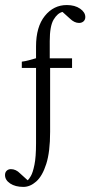

<svg xmlns="http://www.w3.org/2000/svg" viewBox="-42 -567 360 765"><path d="M51.3 177.7Q19 177.7 -1.5 164.1Q-22 150.4 -22 130.4Q-22 119.6 -15.4 113.3Q-8.8 106.9 1.5 106.9Q21.5 106.9 38.1 124L68.4 151.4Q73.2 147.5 81.1 134Q88.9 120.6 95.2 89.8Q101.6 59.1 101.6 3.9V-381.8Q101.6 -460 136.5 -503.4Q171.4 -546.9 224.1 -546.9Q256.3 -546.9 277.1 -532.5Q297.9 -518.1 297.9 -499Q297.9 -488.3 290.8 -481.9Q283.7 -475.6 272.9 -475.6Q254.4 -475.6 236.8 -492.7L207 -519.5Q187 -514.6 171.6 -488.8Q156.2 -462.9 156.2 -403.3V-334.5L157.7 -296.4V-41.5Q157.7 38.1 142.3 86.2Q127 134.3 102.5 156Q78.1 177.7 51.3 177.7ZM44.9 -296.4V-321.3Q59.6 -323.2 73 -326.9Q86.4 -330.6 101.6 -335L160.6 -334.5H245.1V-296.4Z"/></svg>

Font: Lateef Light
Style: Regular
Weight: 300
Designer: SIL International
Foundry: SIL International
Version: Version 4.200